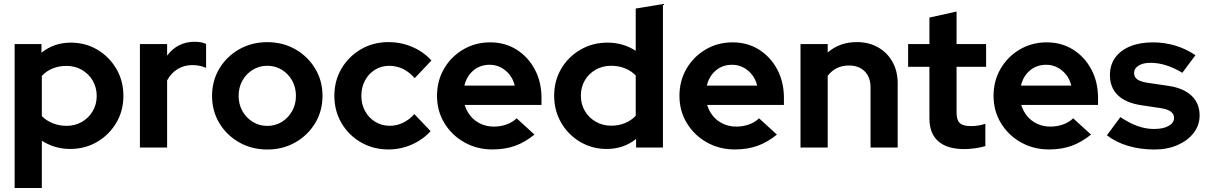

<svg xmlns="http://www.w3.org/2000/svg" viewBox="-20 -743 6076 967"><path d="M53.7 204V-521H188.9V-477.8Q252.5 -528.3 336.6 -528.3Q411.3 -528.3 471.2 -492.3Q531.1 -456.4 566.3 -395.9Q601.5 -335.4 601.5 -260.3Q601.5 -185.2 565.8 -124.6Q530 -64.1 469.2 -28.4Q408.3 7.3 332.8 7.3Q294 7.3 257.9 -3.4Q221.8 -14.1 190.7 -34.3V204ZM314.6 -109.2Q358.3 -109.2 392.4 -129Q426.6 -148.8 446.8 -182.8Q467 -216.8 467 -259.8Q467 -302.9 446.8 -337.1Q426.7 -371.4 392.1 -391.2Q357.6 -411.1 314.8 -411.1Q276.9 -411.1 245.3 -398.3Q213.8 -385.5 190.7 -361.1V-158.2Q213.1 -135.5 245.6 -122.4Q278.1 -109.2 314.6 -109.2Z M684.7 0V-521H821.7V-462.9Q846.8 -496.9 881.9 -514.8Q917.1 -532.7 960.9 -532.7Q999.1 -532 1018 -521.5V-401.2Q985.9 -415.2 948.1 -415.2Q907.8 -415.2 874.7 -395.2Q841.7 -375.1 821.7 -338V0Z M1326.2 10Q1248 10 1184.8 -25.8Q1121.5 -61.7 1084.7 -122.9Q1048 -184.2 1048 -260.1Q1048 -335.9 1084.7 -397.4Q1121.5 -458.8 1184.8 -494.8Q1248 -530.7 1326.2 -530.7Q1404.4 -530.7 1467.4 -494.8Q1530.4 -458.9 1567.4 -397.5Q1604.3 -336.1 1604.3 -260.1Q1604.3 -184.2 1567.4 -122.9Q1530.4 -61.6 1467.4 -25.8Q1404.4 10 1326.2 10ZM1326.2 -108.9Q1367.1 -108.9 1399.6 -129.2Q1432.2 -149.4 1451.3 -183.7Q1470.5 -218 1470.5 -260Q1470.5 -302.9 1451.4 -337.1Q1432.3 -371.3 1399.4 -391.5Q1366.6 -411.8 1326.2 -411.8Q1285.9 -411.8 1253 -391.5Q1220.1 -371.3 1200.9 -337.2Q1181.8 -303.1 1181.8 -260Q1181.8 -218 1200.9 -183.7Q1220.1 -149.5 1252.9 -129.2Q1285.8 -108.9 1326.2 -108.9Z M1936.9 9.7Q1860.1 9.7 1798.2 -25.9Q1736.3 -61.4 1700.1 -122.9Q1664 -184.4 1664 -260.3Q1664 -336.9 1700.1 -397.9Q1736.3 -458.9 1798.2 -495Q1860.1 -531 1936.9 -531Q1999 -531 2055.7 -507Q2112.5 -482.9 2152.9 -438.4L2068.7 -349.4Q2040.1 -381.4 2008.4 -396.5Q1976.7 -411.5 1940 -411.5Q1900.5 -411.5 1868.6 -391.7Q1836.8 -372 1818.4 -337.8Q1799.9 -303.6 1799.9 -260.3Q1799.9 -217.7 1818.7 -183.4Q1837.5 -149.1 1870.2 -129.3Q1902.9 -109.5 1943.2 -109.5Q2012.3 -109.5 2067 -168.2L2148.8 -82.4Q2108.8 -38.7 2053 -14.5Q1997.3 9.7 1936.9 9.7Z M2460.4 9.7Q2382 9.7 2318.5 -26.2Q2255 -62.1 2218 -123.3Q2181 -184.4 2181 -260.3Q2181 -335.9 2216.5 -396.9Q2252 -457.9 2313 -493.8Q2374 -529.7 2448.7 -529.7Q2523.6 -529.7 2581.7 -493.1Q2639.9 -456.5 2673.5 -393.3Q2707.2 -330.2 2707.2 -249.6V-214.4H2320.5Q2330.1 -182.6 2350.6 -157.9Q2371.1 -133.2 2401.3 -119.3Q2431.6 -105.4 2467 -105.4Q2501.7 -105.4 2531.6 -116.3Q2561.4 -127.2 2582.1 -147.1L2671.8 -65.2Q2624 -26.3 2573.5 -8.3Q2523 9.7 2460.4 9.7ZM2318.9 -312H2572.4Q2565 -343.4 2546.5 -366.8Q2528 -390.1 2502.3 -403.5Q2476.6 -416.8 2446 -416.8Q2398.9 -416.8 2364.8 -388.6Q2330.7 -360.3 2318.9 -312Z M3035.9 7.3Q2962.3 7.3 2901.8 -28.5Q2841.4 -64.4 2806.2 -125.1Q2771 -185.9 2771 -261Q2771 -336.2 2806.6 -396.7Q2842.3 -457.2 2903.3 -492.7Q2964.4 -528.3 3039.7 -528.3Q3118.6 -528.3 3181.8 -487.1V-700L3318.8 -722.7V0H3183.6V-43Q3119.7 7.3 3035.9 7.3ZM3057.9 -109.9Q3095.6 -109.9 3127.1 -122.7Q3158.7 -135.5 3181.8 -159.9V-362.8Q3159.4 -386.3 3127.3 -399Q3095.2 -411.8 3057.9 -411.8Q3015.3 -411.8 2980.5 -392.2Q2945.6 -372.6 2925.6 -338.5Q2905.5 -304.4 2905.5 -261.3Q2905.5 -218.4 2925.7 -184.1Q2945.9 -149.8 2980.7 -129.9Q3015.4 -109.9 3057.9 -109.9Z M3681.4 9.7Q3603 9.7 3539.5 -26.2Q3476 -62.1 3439 -123.3Q3402 -184.4 3402 -260.3Q3402 -335.9 3437.5 -396.9Q3473 -457.9 3534 -493.8Q3595 -529.7 3669.7 -529.7Q3744.6 -529.7 3802.7 -493.1Q3860.9 -456.5 3894.5 -393.3Q3928.2 -330.2 3928.2 -249.6V-214.4H3541.5Q3551.1 -182.6 3571.6 -157.9Q3592.1 -133.2 3622.3 -119.3Q3652.6 -105.4 3688 -105.4Q3722.7 -105.4 3752.6 -116.3Q3782.4 -127.2 3803.1 -147.1L3892.8 -65.2Q3845 -26.3 3794.5 -8.3Q3744 9.7 3681.4 9.7ZM3539.9 -312H3793.4Q3786 -343.4 3767.5 -366.8Q3749 -390.1 3723.3 -403.5Q3697.6 -416.8 3667 -416.8Q3619.9 -416.8 3585.8 -388.6Q3551.7 -360.3 3539.9 -312Z M4011.7 0V-521H4148.7V-478.5Q4208.4 -531 4295.2 -531Q4355.8 -531 4402.1 -504.7Q4448.5 -478.5 4474.8 -431.7Q4501.1 -385 4501.1 -323.4V0H4364.4V-303.4Q4364.4 -354 4335.1 -383.5Q4305.9 -413.1 4255.9 -413.1Q4220.9 -413.1 4194.1 -399.5Q4167.4 -386 4148.7 -361.1V0Z M4836.8 7.9Q4750.3 7.9 4705.7 -31.4Q4661 -70.6 4661 -146.8V-406.5H4553.7V-521H4661V-654.5L4797.7 -684.9V-521H4946.5V-406.5H4797.7V-175.1Q4797.7 -138.6 4813.9 -123.3Q4830.1 -107.9 4869.7 -107.9Q4889.9 -107.9 4906.4 -110.6Q4922.9 -113.2 4942.7 -119.5V-7.3Q4921.5 -0.3 4890.5 3.8Q4859.5 7.9 4836.8 7.9Z M5263.4 9.7Q5185 9.7 5121.5 -26.2Q5058 -62.1 5021 -123.3Q4984 -184.4 4984 -260.3Q4984 -335.9 5019.5 -396.9Q5055 -457.9 5116 -493.8Q5177 -529.7 5251.7 -529.7Q5326.6 -529.7 5384.7 -493.1Q5442.9 -456.5 5476.5 -393.3Q5510.2 -330.2 5510.2 -249.6V-214.4H5123.5Q5133.1 -182.6 5153.6 -157.9Q5174.1 -133.2 5204.3 -119.3Q5234.6 -105.4 5270 -105.4Q5304.7 -105.4 5334.6 -116.3Q5364.4 -127.2 5385.1 -147.1L5474.8 -65.2Q5427 -26.3 5376.5 -8.3Q5326 9.7 5263.4 9.7ZM5121.9 -312H5375.4Q5368 -343.4 5349.5 -366.8Q5331 -390.1 5305.3 -403.5Q5279.6 -416.8 5249 -416.8Q5201.9 -416.8 5167.8 -388.6Q5133.7 -360.3 5121.9 -312Z M5793.8 10Q5722.5 10 5661.2 -8.4Q5599.9 -26.7 5554.9 -61.6L5622.7 -153.2Q5668.5 -122.6 5709.8 -108Q5751 -93.4 5792.2 -93.4Q5837.9 -93.4 5865.5 -108.7Q5893.1 -124 5893.1 -149Q5893.1 -188 5828 -198.1L5728.2 -213Q5650.3 -224.7 5610.2 -263.3Q5570.1 -302 5570.1 -365Q5570.1 -415.6 5596.6 -452.5Q5623.1 -489.5 5671.7 -509.5Q5720.3 -529.6 5786.8 -529.6Q5843.9 -529.6 5898.3 -513.6Q5952.8 -497.6 6000.9 -465L5934.7 -376.4Q5851.7 -426.7 5774.2 -426.7Q5737.2 -426.7 5714.5 -412.6Q5691.8 -398.6 5691.8 -375.9Q5691.8 -354.7 5708.1 -343Q5724.3 -331.2 5762.6 -325.6L5862.5 -310.8Q5939.6 -300 5980.7 -261.4Q6021.8 -222.7 6021.8 -161.6Q6021.8 -112.2 5991.9 -73.6Q5962.1 -35 5910.8 -12.5Q5859.6 10 5793.8 10Z"/></svg>

Font: Red Hat Display VF
Style: Regular
Weight: 300
Designer: Pentagram, MCKL
Foundry: Pentagram, MCKL
Version: Version 1.023